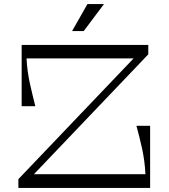

<svg xmlns="http://www.w3.org/2000/svg" viewBox="-20 -920 825 940"><path d="M489 -900H408L333 -768H390ZM648 -304C668 -227 688 -158 692 -67H146L706 -654V-700H86V-400H153C134 -479 114 -545 110 -634H634L70 -43V0H715V-304Z"/></svg>

Font: Space Cowgirl Light
Style: Regular
Weight: 300
Designer: Valery Marier
Foundry: Valery Marier
Version: Version 1.000;hotconv 1.0.109;makeotfexe 2.5.65596